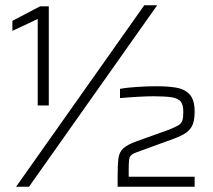

<svg xmlns="http://www.w3.org/2000/svg" viewBox="-20 -708 806 728"><path d="M123 -308V-636L27 -591V-629L132 -684H165V-308ZM41 0 527 -688H576L90 0ZM426 0V-38Q426 -83 429 -107Q432 -131 447 -145Q462 -159 497 -172L620 -216Q645 -226 656.5 -233Q668 -240 671.5 -251.5Q675 -263 675 -284Q675 -310 665.5 -322.5Q656 -335 631.5 -339Q607 -343 562 -343Q538 -343 502.5 -341Q467 -339 435 -336V-371Q461 -376 500.5 -378.5Q540 -381 575 -381Q614 -381 646.5 -376Q679 -371 698.5 -350.5Q718 -330 718 -285Q718 -254 710.5 -235.5Q703 -217 686 -205Q669 -193 639 -182L499 -131Q485 -126 478 -120Q471 -114 469.5 -101.5Q468 -89 468 -63V-38H718V0Z"/></svg>

Font: Saira SemiExpanded ExtraLight
Style: Regular
Weight: 250
Width: 6
Designer: Hector Gatti with collaboration of the Omnibus-Type team
Foundry: Omnibus-Type
Version: Version 1.101